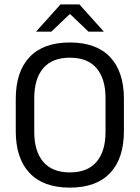

<svg xmlns="http://www.w3.org/2000/svg" viewBox="-20 -845 638 877"><path d="M299 12Q178 12 115 -54.8Q52 -121.5 52 -246V-393.5Q52 -517.5 115 -584.2Q178 -651 299 -651Q420 -651 483 -584.2Q546 -517.5 546 -393.5V-246Q546 -121.5 483 -54.8Q420 12 299 12ZM299 -57.5Q380 -57.5 421 -105.8Q462 -154 462 -242.5V-397Q462 -485.5 421 -533.5Q380 -581.5 299 -581.5Q218.5 -581.5 177.5 -533.5Q136.5 -485.5 136.5 -397V-242.5Q136.5 -154 177.5 -105.8Q218.5 -57.5 299 -57.5ZM256.5 -825H342.5L453.5 -701.5V-700.5H384L301.5 -779.5H297.5L214.5 -700.5H145.5V-701.5Z"/></svg>

Font: Anek Odia Medium
Style: Regular
Weight: 400
Version: Version 1.003